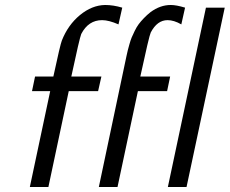

<svg xmlns="http://www.w3.org/2000/svg" viewBox="-20 -753 925 773"><path d="M100.1 0 182.1 -386.2H108.9L121.1 -444.8H194.8Q222.7 -574.7 229 -589.8Q253.9 -652.8 302 -692.4Q350.1 -731.9 402.8 -732.9H403.8Q436 -732.9 472.2 -722.2L457 -654.8Q418 -671.9 391.1 -671.9Q335.9 -671.9 307.1 -616.2Q300.3 -600.1 267.1 -444.8H388.2L375 -386.2H256.8L174.8 0ZM377.9 0 485.8 -511.2Q485.8 -512.2 489.5 -528.6Q493.2 -544.9 494.6 -551Q496.1 -557.1 501 -574.5Q505.9 -591.8 510 -601.8Q514.2 -611.8 522 -627.9Q529.8 -644 538.3 -655.5Q546.9 -667 559.3 -679.9Q571.8 -692.9 585.9 -704.1Q625 -732.9 667 -732.9H668Q689.9 -732.9 725.1 -722.2L710 -654.8Q680.2 -671.9 654.8 -671.9Q612.8 -671.9 586.9 -622.1Q580.1 -607.9 544.9 -444.8H665L652.8 -386.2H535.2L453.1 0ZM655.8 0 809.1 -722.2H884.8L731 0Z"/></svg>

Font: CMU Sans Serif
Style: Oblique
Weight: 500
Italic angle: -12°
Version: Version 0.7.0